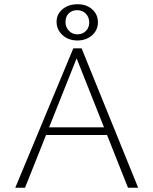

<svg xmlns="http://www.w3.org/2000/svg" viewBox="-20 -886 724 906"><path d="M584 0 333 -632H350L98 0H52L326 -658H365L632 0ZM172 -249 185 -285H489L507 -249ZM345 -695Q303 -695 275 -720.5Q247 -746 247 -783Q247 -819 275 -842.5Q303 -866 346 -866Q388 -866 415 -842Q442 -818 442 -781Q442 -744 414.5 -719.5Q387 -695 345 -695ZM345 -724Q369 -724 385 -739.5Q401 -755 401 -780Q401 -805 385 -821.5Q369 -838 344 -838Q320 -838 304.5 -823Q289 -808 289 -782Q289 -758 305 -741Q321 -724 345 -724Z"/></svg>

Font: Ysabeau ExtraLight
Style: Regular
Weight: 250
Designer: Christian Thalmann (Catharsis Fonts)
Version: Version 2.002